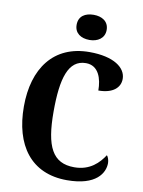

<svg xmlns="http://www.w3.org/2000/svg" viewBox="-101 -1004 809 1083"><g transform="rotate(10 304.0 -462.5)"><path d="M347 -791C393 -791 433 -815 433 -863C433 -913 393 -935 347 -935C298 -935 261 -913 261 -863C261 -815 298 -791 347 -791ZM359 10C527 10 571 -69 571 -125C571 -140 565 -160 557 -168C527 -122 478 -69 387 -69C262 -69 218 -158 218 -358C218 -549 250 -659 351 -659C424 -659 446 -586 446 -519C529 -519 570 -557 570 -607C570 -671 500 -724 360 -724C154 -724 48 -575 48 -358C48 -137 152 10 359 10Z"/></g></svg>

Font: Noto Serif Condensed ExtraBold
Style: Regular
Weight: 800
Width: 3
Designer: Monotype Design Team
Foundry: Monotype Imaging Inc.
Version: Version 2.013